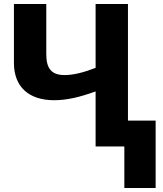

<svg xmlns="http://www.w3.org/2000/svg" viewBox="-20 -734 818 962"><path d="M459 -713.9V-394C396.5 -370.1 348.1 -357.9 303.2 -357.9C236.3 -357.9 211.9 -393.1 211.9 -461.9V-713.9H49.8V-418.9C49.8 -299.3 124 -231.9 251 -231.9C314.9 -231.9 377.4 -246.6 459 -275.9V0H603V208H759.8V-129.9H621.1V-713.9Z"/></svg>

Font: Avrile Sans
Style: Bold
Weight: 700
Designer: Monotype Design Team, Google (font), Stefan Peev (BGR Cyrillic), Cristiano Sobral (main changes)
Foundry: The Avrile Sans Project Authors
Version: Version 3.110